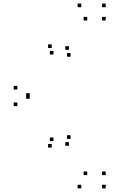

<svg xmlns="http://www.w3.org/2000/svg" viewBox="-20 -831 660 1061"><path d="M370.2 -517.5V-537.5H350.2V-517.5ZM360.8 -555.7V-575.7H340.8V-555.7ZM462 -717.8V-737.8H442V-717.8ZM564.2 -717.8V-737.8H544.2V-717.8ZM564.2 -791.2V-811.2H544.2V-791.2ZM429 -791.2V-811.2H409V-791.2ZM265.7 -565.8V-585.8H245.7V-565.8ZM275.5 -529.8V-549.8H255.5V-529.8ZM75.8 -336.3V-356.3H55.8V-336.3ZM75.8 -244.7V-264.7H55.8V-244.7ZM275.5 -51.2V-71.2H255.5V-51.2ZM265.7 -15.3V-35.3H245.7V-15.3ZM429 210V190H409V210ZM564.2 210V190H544.2V210ZM564.2 136.7V116.7H544.2V136.7ZM462 136.7V116.7H442V136.7ZM360.8 -25.5V-45.5H340.8V-25.5ZM370.2 -63.8V-83.8H350.2V-63.8ZM144.3 -296V-316H124.3V-296ZM144.3 -285.2V-305.2H124.3V-285.2Z"/></svg>

Font: Monaspace Radon Dots Var
Style: Regular
Weight: 400
Designer: Riley Cran and the Lettermatic Team
Version: Version 1.100 (Monaspace Radon Dots)